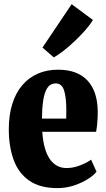

<svg xmlns="http://www.w3.org/2000/svg" viewBox="-20 -908 518 938"><path d="M260.5 11Q175 11 122.5 -25.8Q70 -62.5 46.5 -127.5Q23 -192.5 23 -277Q23 -345.5 39.8 -399.5Q56.5 -453.5 88.2 -491Q120 -528.5 164.2 -548Q208.5 -567.5 263.5 -567.5Q357.5 -567.5 406.8 -515.2Q456 -463 457.5 -365.5Q457.5 -330.5 455.2 -306.5Q453 -282.5 449.5 -264H186.5Q189.5 -220.5 198.5 -187.5Q207.5 -154.5 222.5 -132.2Q237.5 -110 258.2 -98.5Q279 -87 305.5 -87Q338.5 -87 372.5 -100.5Q406.5 -114 425 -128L451.5 -69.5Q440 -53 410.8 -34.2Q381.5 -15.5 342.5 -2.2Q303.5 11 260.5 11ZM185 -328.5H303.5Q303.5 -339 303.8 -349.8Q304 -360.5 304 -371Q304 -431 293.2 -465.8Q282.5 -500.5 252 -500.5Q238 -500.5 226 -493.2Q214 -486 205 -467.2Q196 -448.5 190.8 -415Q185.5 -381.5 185 -328.5ZM242.5 -628 187.5 -675.5 330 -887.5 434 -810.5Q420 -787 396.2 -760Q372.5 -733 345 -707Q317.5 -681 290.8 -660.2Q264 -639.5 243.5 -628Z"/></svg>

Font: Merriweather 24pt SemiCondensed Black
Style: Regular
Weight: 900
Width: 4
Designer: Eben Sorkin
Foundry: Eben Sorkin
Version: Version 2.100